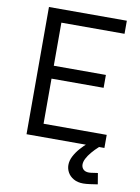

<svg xmlns="http://www.w3.org/2000/svg" viewBox="-97 -755 747 1027"><g transform="rotate(10 276.5 -242.0)"><path d="M84 0V-691H507V-620H164V-386H447V-316H164V-71H507V0ZM428 207Q397 207 375.5 194.5Q354 182 343.5 163Q333 144 333 123Q333 99 345.5 75Q358 51 377 29.5Q396 8 415 -8L478 0Q457 19 441 38Q425 57 416 74.5Q407 92 407 107Q407 123 417.5 133.5Q428 144 448 144Q457 144 471.5 141.5Q486 139 496 138L506 198Q487 201 465 204Q443 207 428 207Z"/></g></svg>

Font: Cairo Play
Style: Regular
Weight: 400
Designer: Mohamed Gaber, Accademia di Belle Arti di Urbino
Foundry: Kief Type Foundry, Accademia di Belle Arti di Urbino
Version: Version 3.119